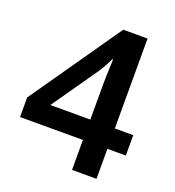

<svg xmlns="http://www.w3.org/2000/svg" viewBox="-131 -819 838 921"><g transform="rotate(20 288.5 -358.0)"><path d="M559 -153V-257H465V-716H341L19 -253V-153H340V0H465V-153ZM340 -428V-257H136L299 -491C314 -513 328 -539 340 -565H344C343 -537 340 -482 340 -428Z"/></g></svg>

Font: Noto Sans Myanmar UI SemiBold
Style: Regular
Weight: 600
Designer: Monotype Design Team
Foundry: Monotype Imaging Inc.
Version: Version 2.103